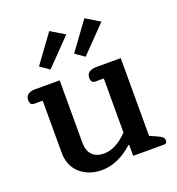

<svg xmlns="http://www.w3.org/2000/svg" viewBox="-137 -856 903 981"><g transform="rotate(-20 315.0 -366.0)"><path d="M129 -594 240 -746 316 -700 179 -559ZM320 -594 431 -746 507 -700 370 -559ZM87 -141V-423H41Q18 -423 18 -451Q18 -471 32 -481Q46 -491 71 -491H204V-151Q204 -109 226 -85.5Q248 -62 291 -62Q324 -62 357.5 -80.5Q391 -99 419 -129V-423H373Q350 -423 350 -451Q350 -471 364 -481Q378 -491 403 -491H536V-68L573 -52Q593 -43 601 -36Q609 -29 609 -17Q609 0 594 0H425V-60H421Q338 14 252 14Q180 14 133.5 -27.5Q87 -69 87 -141Z"/></g></svg>

Font: Maitree Semibold
Style: Regular
Weight: 600
Designer: CadsonDemak Team
Foundry: CadsonDemak
Version: Version 1.000